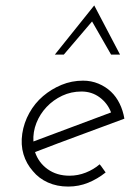

<svg xmlns="http://www.w3.org/2000/svg" viewBox="-20 -680 481 707"><path d="M438 -243Q355 -212 273.5 -182Q192 -152 109 -120Q122 -81 155.5 -57Q189 -33 236 -33Q267 -33 296 -44.5Q325 -56 347 -75Q353 -68 358 -60.5Q363 -53 369 -45Q339 -21 304.5 -7Q270 7 231 7Q190 7 156.5 -8Q123 -23 101 -50Q77 -77 66.5 -112Q56 -147 62 -188Q68 -228 88 -264Q108 -300 138.5 -326Q169 -352 206.5 -367.5Q244 -383 286 -383Q316 -383 342.5 -372Q369 -361 389 -342Q408 -324 420.5 -298.5Q433 -273 438 -243ZM280 -343Q242 -343 209 -327.5Q176 -312 151.5 -286Q127 -260 114 -227Q101 -194 103 -159Q175 -186 246 -212.5Q317 -239 389 -266Q376 -300 347 -321.5Q318 -343 280 -343ZM327 -660Q351 -615 374.5 -569.5Q398 -524 422 -479H389Q370 -512 354 -540Q338 -568 319 -601Q293 -571 267 -540Q241 -509 215 -479H182Q218 -524 254.5 -569.5Q291 -615 327 -660Z"/></svg>

Font: Josefin Slab
Style: Italic
Weight: 400
Italic angle: -12°
Designer: Santiago Orozco
Foundry: Typemade
Version: Version 2.000